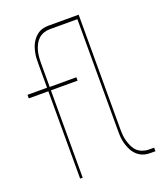

<svg xmlns="http://www.w3.org/2000/svg" viewBox="-136 -824 772 913"><g transform="rotate(-20 250.0 -367.5)"><path d="M111 0V-442H12V-460H111V-580Q111 -594 111.5 -607Q112 -620 114.5 -633Q117 -646 121 -659Q125 -672 131.5 -683.5Q138 -695 147 -705Q156 -715 167 -722Q178 -729 191 -732Q204 -735 218 -735H371V-155Q371 -139 372.5 -123.5Q374 -108 378.5 -93Q383 -78 390 -63.5Q397 -49 408 -39Q419 -29 434.5 -23.5Q450 -18 465 -18H492V0H465Q452 0 439 -3Q426 -6 414.5 -13Q403 -20 394 -30Q385 -40 379 -51.5Q373 -63 368.5 -76Q364 -89 361.5 -102Q359 -115 358.5 -128Q358 -141 358 -155V-717H218Q202 -717 187 -711.5Q172 -706 161 -696Q150 -686 142.5 -671.5Q135 -657 131 -642Q127 -627 125.5 -611.5Q124 -596 124 -580V-459H259V-442H124V0Z"/></g></svg>

Font: Iosevka SS04 Thin
Style: Regular
Weight: 100
Monospace: yes
Designer: Belleve Invis
Foundry: Belleve Invis
Version: Version 19.0.0; ttfautohint (v1.8.4)